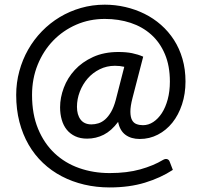

<svg xmlns="http://www.w3.org/2000/svg" viewBox="-20 -702 878 842"><path d="M593 -92.5Q555 -92.5 530.2 -110.8Q505.5 -129 498 -167.5Q469 -128.5 435 -111.2Q401 -94 362 -94Q332 -94 309.8 -104.5Q287.5 -115 272.8 -133.2Q258 -151.5 250.8 -176.8Q243.5 -202 243.5 -231.5Q243.5 -274 259.8 -317.2Q276 -360.5 308 -395.2Q340 -430 388 -452Q436 -474 499 -474Q533.5 -474 559.2 -468.8Q585 -463.5 608 -453.5L561 -272Q551.5 -235 551.8 -211.8Q552 -188.5 559 -175.5Q566 -162.5 578.8 -157.8Q591.5 -153 607 -153Q631 -153 652.2 -167Q673.5 -181 689.8 -206Q706 -231 715.5 -266.2Q725 -301.5 725 -344.5Q725 -413 703.2 -464.5Q681.5 -516 643.2 -550.2Q605 -584.5 552.8 -601.8Q500.5 -619 439.5 -619Q372.5 -619 314.5 -593.8Q256.5 -568.5 213.2 -523.8Q170 -479 145.2 -418Q120.5 -357 120.5 -285.5Q120.5 -201 147 -137Q173.5 -73 219.5 -29.8Q265.5 13.5 327.5 35.2Q389.5 57 461 57Q537 57 595 40.8Q653 24.5 694.5 -0.5Q704.5 -6.5 712.8 -4.2Q721 -2 724.5 8L738 43Q684.5 78 615.8 99Q547 120 461 120Q402.5 120 349.5 107.5Q296.5 95 251 71.2Q205.5 47.5 168.5 12.5Q131.5 -22.5 105.5 -67.5Q79.5 -112.5 65.2 -167.2Q51 -222 51 -285.5Q51 -339.5 64.8 -390Q78.5 -440.5 103.5 -484.5Q128.5 -528.5 163.8 -564.8Q199 -601 242.2 -627Q285.5 -653 335.2 -667.2Q385 -681.5 439.5 -681.5Q485.5 -681.5 529.8 -671.2Q574 -661 613.5 -641.5Q653 -622 686 -593Q719 -564 743 -526.8Q767 -489.5 780.2 -443.8Q793.5 -398 793.5 -344.5Q793.5 -290.5 778.2 -244.2Q763 -198 736 -164.2Q709 -130.5 672.2 -111.5Q635.5 -92.5 593 -92.5ZM381 -156.5Q396 -156.5 411.5 -161.2Q427 -166 441 -178.2Q455 -190.5 467 -211Q479 -231.5 487.5 -263L525 -409Q506 -413.5 484 -413.5Q448 -413.5 417.2 -398.2Q386.5 -383 364.5 -357.8Q342.5 -332.5 330 -300Q317.5 -267.5 317.5 -233.5Q317.5 -198.5 333.5 -177.5Q349.5 -156.5 381 -156.5Z"/></svg>

Font: Lato Medium
Style: Regular
Weight: 500
Designer: Lukasz Dziedzic
Foundry: tyPoland Lukasz Dziedzic
Version: Version 2.006; 2014-01-15